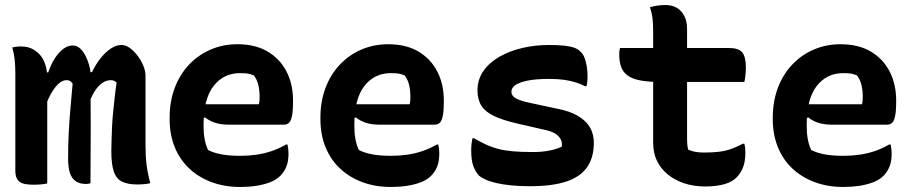

<svg xmlns="http://www.w3.org/2000/svg" viewBox="-20 -729 3640 764"><path d="M578 0Q569 2 561 3Q553 4 544.5 4.5Q536 5 526 5Q489 5 466 -6Q443 -17 433 -46Q423 -75 423 -128Q423 -152 424 -176.5Q425 -201 426 -227Q427 -253 430 -280.5Q433 -308 436 -338Q439 -368 444 -400Q440 -405 434 -407.5Q428 -410 421 -410Q402 -410 385 -397.5Q368 -385 354 -361.5Q340 -338 330 -305V-442H346Q361 -473 380 -497Q399 -521 420.5 -535.5Q442 -550 463 -550Q481 -550 497.5 -537.5Q514 -525 528 -506.5Q542 -488 550.5 -467Q559 -446 559 -429Q559 -394 559 -359.5Q559 -325 559 -291Q559 -257 559 -223Q559 -189 559 -154Q559 -108 563 -75Q567 -42 578 0ZM340 0Q338 1 335 1.5Q332 2 329 2.5Q326 3 322 3Q298 3 282 -7.5Q266 -18 258.5 -40Q251 -62 251 -98Q251 -123 251.5 -148.5Q252 -174 253.5 -201.5Q255 -229 257 -259Q259 -289 262.5 -323Q266 -357 269 -396Q266 -401 262.5 -404Q259 -407 255 -408.5Q251 -410 245 -410Q230 -410 215.5 -398Q201 -386 187 -363Q173 -340 159 -303L156 -441H172Q183 -474 198.5 -497.5Q214 -521 232 -534.5Q250 -548 269 -548Q286 -548 299 -536Q312 -524 321 -505.5Q330 -487 335 -469Q340 -451 340 -437Q340 -382 340.5 -327.5Q341 -273 341 -218.5Q341 -164 340.5 -109.5Q340 -55 340 0ZM168 1Q163 2 157 3Q151 4 145 4.5Q139 5 132 5.5Q125 6 117 6Q98 6 84 4Q70 2 60.5 -4Q51 -10 46 -21Q41 -32 41 -50Q41 -115 41 -179.5Q41 -244 41 -308.5Q41 -373 41 -437Q41 -467 38.5 -490.5Q36 -514 29 -540Q33 -541 38 -542Q43 -543 47.5 -543.5Q52 -544 57 -544Q62 -544 67 -544Q87 -544 105 -536Q123 -528 137.5 -512.5Q152 -497 160 -473Q168 -449 168 -416Q168 -347 168 -277Q168 -207 168 -138Q168 -69 168 1Z M925 -553Q995 -553 1044 -524.5Q1093 -496 1119.5 -445.5Q1146 -395 1146 -329V-324Q1146 -286 1141.5 -266Q1137 -246 1129 -239.5Q1121 -233 1111 -233H888Q858 -233 834.5 -241Q811 -249 796 -262L776 -252L780 -314H1010Q1012 -321 1012.5 -329.5Q1013 -338 1013 -345Q1013 -369 1008 -390.5Q1003 -412 990 -429Q978 -434 967 -436Q956 -438 935 -438Q870 -438 830 -387Q790 -336 790 -232V-227Q790 -198 794.5 -174.5Q799 -151 808 -132Q832 -120 862.5 -114.5Q893 -109 937 -109Q970 -109 1001 -113.5Q1032 -118 1061.5 -128Q1091 -138 1118 -154H1124Q1126 -145 1127 -136Q1128 -127 1128 -118Q1128 -87 1119.5 -66Q1111 -45 1095 -29Q1079 -13 1054 -3.5Q1029 6 999 10.5Q969 15 936 15Q874 15 822.5 -4Q771 -23 733.5 -58Q696 -93 675.5 -143Q655 -193 655 -255V-261Q655 -325 675 -378.5Q695 -432 731.5 -471Q768 -510 817.5 -531.5Q867 -553 925 -553Z M1525 -553Q1595 -553 1644 -524.5Q1693 -496 1719.5 -445.5Q1746 -395 1746 -329V-324Q1746 -286 1741.5 -266Q1737 -246 1729 -239.5Q1721 -233 1711 -233H1488Q1458 -233 1434.5 -241Q1411 -249 1396 -262L1376 -252L1380 -314H1610Q1612 -321 1612.5 -329.5Q1613 -338 1613 -345Q1613 -369 1608 -390.5Q1603 -412 1590 -429Q1578 -434 1567 -436Q1556 -438 1535 -438Q1470 -438 1430 -387Q1390 -336 1390 -232V-227Q1390 -198 1394.5 -174.5Q1399 -151 1408 -132Q1432 -120 1462.5 -114.5Q1493 -109 1537 -109Q1570 -109 1601 -113.5Q1632 -118 1661.5 -128Q1691 -138 1718 -154H1724Q1726 -145 1727 -136Q1728 -127 1728 -118Q1728 -87 1719.5 -66Q1711 -45 1695 -29Q1679 -13 1654 -3.5Q1629 6 1599 10.5Q1569 15 1536 15Q1474 15 1422.5 -4Q1371 -23 1333.5 -58Q1296 -93 1275.5 -143Q1255 -193 1255 -255V-261Q1255 -325 1275 -378.5Q1295 -432 1331.5 -471Q1368 -510 1417.5 -531.5Q1467 -553 1525 -553Z M2100 -124Q2138 -124 2167 -130Q2196 -136 2215 -145Q2218 -157 2213 -170.5Q2208 -184 2193 -195Q2178 -206 2149 -212L2036 -238Q1980 -251 1945.5 -267.5Q1911 -284 1895.5 -308.5Q1880 -333 1880 -369Q1880 -413 1903.5 -446.5Q1927 -480 1967 -503Q2007 -526 2058 -538Q2109 -550 2163 -550Q2199 -550 2223.5 -547.5Q2248 -545 2264 -539.5Q2280 -534 2288 -525Q2299 -516 2305 -501.5Q2311 -487 2314.5 -467Q2318 -447 2318 -422Q2318 -412 2317 -403.5Q2316 -395 2314 -386H2308Q2289 -396 2268.5 -402Q2248 -408 2223.5 -411.5Q2199 -415 2164 -415Q2114 -415 2081 -408.5Q2048 -402 2031.5 -391Q2015 -380 2015 -364Q2015 -354 2022 -346Q2029 -338 2047.5 -331Q2066 -324 2101 -317L2195 -297Q2248 -287 2281 -267Q2314 -247 2328.5 -220.5Q2343 -194 2343 -161Q2343 -102 2316 -63.5Q2289 -25 2233 -6.5Q2177 12 2089 12Q2046 12 2012.5 8.5Q1979 5 1953.5 -1Q1928 -7 1911 -15Q1894 -23 1886 -30Q1872 -46 1863.5 -68Q1855 -90 1855 -131Q1855 -146 1856.5 -158Q1858 -170 1860 -179H1866Q1892 -164 1914.5 -153.5Q1937 -143 1962 -136.5Q1987 -130 2020.5 -127Q2054 -124 2100 -124Z M2447 -538H2881Q2919 -538 2933.5 -520.5Q2948 -503 2948 -458Q2948 -448 2947 -438Q2946 -428 2945 -419.5Q2944 -411 2942 -403H2606Q2559 -403 2527.5 -409Q2496 -415 2477.5 -428.5Q2459 -442 2451.5 -463Q2444 -484 2444 -513Q2444 -518 2444.5 -522.5Q2445 -527 2445.5 -531Q2446 -535 2447 -538ZM2942 -157Q2944 -149 2945 -139.5Q2946 -130 2946 -122Q2946 -88 2937 -64Q2928 -40 2910 -22Q2902 -14 2890.5 -7.5Q2879 -1 2863.5 3.5Q2848 8 2829 10.5Q2810 13 2786 13Q2741 13 2703 0.5Q2665 -12 2637 -35Q2609 -58 2594 -89.5Q2579 -121 2579 -160Q2579 -216 2579 -272.5Q2579 -329 2579 -384.5Q2579 -440 2579 -496.5Q2579 -553 2579 -608Q2579 -632 2576.5 -655Q2574 -678 2566 -700Q2582 -705 2598 -707Q2614 -709 2629 -709Q2653 -709 2672 -698.5Q2691 -688 2702.5 -666.5Q2714 -645 2714 -612Q2714 -556 2714 -502Q2714 -448 2714 -393Q2714 -338 2714 -283.5Q2714 -229 2714 -174Q2714 -162 2715 -152Q2716 -142 2719 -133Q2734 -127 2748.5 -124.5Q2763 -122 2781 -122Q2814 -122 2840 -125Q2866 -128 2888.5 -136Q2911 -144 2936 -157Z M3325 -553Q3395 -553 3444 -524.5Q3493 -496 3519.5 -445.5Q3546 -395 3546 -329V-324Q3546 -286 3541.5 -266Q3537 -246 3529 -239.5Q3521 -233 3511 -233H3288Q3258 -233 3234.5 -241Q3211 -249 3196 -262L3176 -252L3180 -314H3410Q3412 -321 3412.5 -329.5Q3413 -338 3413 -345Q3413 -369 3408 -390.5Q3403 -412 3390 -429Q3378 -434 3367 -436Q3356 -438 3335 -438Q3270 -438 3230 -387Q3190 -336 3190 -232V-227Q3190 -198 3194.5 -174.5Q3199 -151 3208 -132Q3232 -120 3262.5 -114.5Q3293 -109 3337 -109Q3370 -109 3401 -113.5Q3432 -118 3461.5 -128Q3491 -138 3518 -154H3524Q3526 -145 3527 -136Q3528 -127 3528 -118Q3528 -87 3519.5 -66Q3511 -45 3495 -29Q3479 -13 3454 -3.5Q3429 6 3399 10.5Q3369 15 3336 15Q3274 15 3222.5 -4Q3171 -23 3133.5 -58Q3096 -93 3075.5 -143Q3055 -193 3055 -255V-261Q3055 -325 3075 -378.5Q3095 -432 3131.5 -471Q3168 -510 3217.5 -531.5Q3267 -553 3325 -553Z"/></svg>

Font: Recursive Monospace Casual
Style: Bold
Weight: 700
Version: Version 1.047